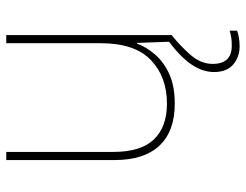

<svg xmlns="http://www.w3.org/2000/svg" viewBox="-106 -462 785 613"><g transform="rotate(-90 286.5 -155.5)"><path d="M481 -528V0H460L456 -111H454Q443 -81 419 -53Q395 -25 356.5 -7.5Q318 10 262 10Q174 10 128 -39Q82 -88 82 -182V-528H108V-186Q108 -98 148 -56.5Q188 -15 262 -15Q348 -15 401.5 -66.5Q455 -118 455 -226V-528ZM389 131Q389 192 447 192Q476 192 495 185V209Q487 212 474 214.5Q461 217 445 217Q411 217 387 196.5Q363 176 363 135Q363 99 387 63.5Q411 28 463 -11L481 0Q447 27 418 60Q389 93 389 131Z"/></g></svg>

Font: Noto Sans Oriya Thin
Style: Regular
Weight: 100
Designer: Amélie Bonet and Sol Matas
Foundry: Google LLC
Version: Version 2.006; ttfautohint (v1.8.4.7-5d5b)